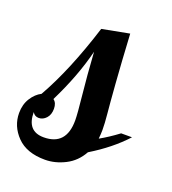

<svg xmlns="http://www.w3.org/2000/svg" viewBox="-120 -612 626 698"><g transform="rotate(20 193.0 -262.5)"><path d="M-15 -122Q-15 -155 0.5 -179.5Q16 -204 38 -215Q105 -333 161 -511L266 -531Q272 -422 278 -342.5Q284 -263 287.5 -228Q291 -193 291 -167Q291 -153 289 -133Q323 -152 359 -179H401Q348 -121 269 -73Q247 -33 208.5 -13.5Q170 6 131 6Q60 6 22.5 -32.5Q-15 -71 -15 -122ZM34 -143Q34 -69 99 -69Q186 -69 186 -166Q186 -191 178.5 -261.5Q171 -332 165 -424Q140 -323 85 -212Q99 -202 99 -179Q99 -156 86.5 -142.5Q74 -129 58 -129Q42 -129 34 -143Z"/></g></svg>

Font: Lobster Two
Style: Italic
Weight: 400
Designer: Pablo Impallari
Foundry: Pablo Impallari. www.impallari.com
Version: Version 1.006